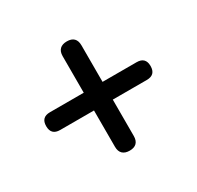

<svg xmlns="http://www.w3.org/2000/svg" viewBox="-118 -765 807 787"><g transform="rotate(-30 285.0 -371.5)"><path d="M329 -521V-586C329 -615 314 -630 285 -630C256 -630 240 -615 240 -586V-413H80C52 -413 38 -399 38 -371C38 -343 52 -329 80 -329H240V-157C240 -128 256 -113 285 -113C314 -113 329 -128 329 -157V-329H430H490C518 -329 532 -343 532 -371C532 -399 518 -413 490 -413H329Z"/></g></svg>

Font: GenSenRounded2 TW M
Style: Regular
Weight: 500
Version: Version 2.100;PS 2.1;hotconv 16.6.51;makeotf.lib2.5.65220 DE